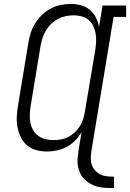

<svg xmlns="http://www.w3.org/2000/svg" viewBox="-20 -763 662 977"><path d="M560 194Q540 194 519 193Q498 192 478.5 187.5Q459 183 442 173.5Q425 164 411 150.5Q397 137 388.5 119.5Q380 102 376.5 82Q373 62 375 41.5Q377 21 380 0L395 -91Q382 -68 362.5 -48Q343 -28 319 -15.5Q295 -3 269.5 2.5Q244 8 219 8Q191 8 164 0.5Q137 -7 117 -24Q97 -41 85.5 -65.5Q74 -90 69 -116.5Q64 -143 65.5 -171.5Q67 -200 72 -228L124 -543Q128 -569 136 -594.5Q144 -620 158.5 -643.5Q173 -667 193.5 -687Q214 -707 238 -719.5Q262 -732 288.5 -737.5Q315 -743 341 -743Q368 -743 393 -736Q418 -729 437 -713Q456 -697 467.5 -674.5Q479 -652 484 -627L502 -735H622V-677H558L446 0Q443 19 442 37.5Q441 56 446 72.5Q451 89 462.5 102.5Q474 116 489.5 124Q505 132 523.5 134Q542 136 560 136ZM252 -50Q271 -50 290.5 -53.5Q310 -57 327.5 -66Q345 -75 360.5 -89.5Q376 -104 386.5 -121Q397 -138 403 -157Q409 -176 412 -195L465 -510Q468 -531 469 -552Q470 -573 466.5 -593Q463 -613 454.5 -631Q446 -649 431 -661.5Q416 -674 396.5 -679.5Q377 -685 356 -685Q335 -685 315 -681Q295 -677 276.5 -667.5Q258 -658 242 -643Q226 -628 215 -610Q204 -592 197.5 -572.5Q191 -553 187 -533L135 -218Q132 -198 131.5 -177Q131 -156 135 -136.5Q139 -117 149 -100Q159 -83 175 -71.5Q191 -60 211 -55Q231 -50 252 -50Z"/></svg>

Font: Iosevka Slab Light Extended
Style: Italic
Weight: 300
Width: 7
Italic angle: -9°
Monospace: yes
Designer: Belleve Invis
Foundry: Belleve Invis
Version: Version 11.1.0; ttfautohint (v1.8.3)